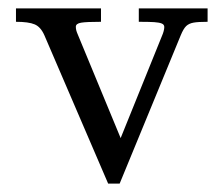

<svg xmlns="http://www.w3.org/2000/svg" viewBox="-20 -433 534 458"><path d="M18.1 -381V-413H220.9V-381Q186.2 -381 173.6 -378.9Q160.9 -376.8 160.9 -369.1Q160.9 -365 161.9 -360.8Q163 -356.5 165.5 -350.8L267.8 -103.6L366.4 -347.4Q368.8 -352.8 370.3 -358.4Q371.9 -364.1 371.9 -368.5Q371.9 -374.4 365.9 -376.9Q360 -379.4 347.8 -380.2Q335.5 -381 311.1 -381V-413H475.2V-381Q452.5 -381 441.6 -379Q430.6 -377 424.1 -370.8Q417.6 -364.5 411.2 -349L265.4 5H238L85.8 -349Q77 -368.9 62.6 -374.9Q48.2 -381 18.1 -381Z"/></svg>

Font: Didactic
Style: Regular
Weight: 400
Designer: Tyler Finck
Foundry: Etcetera Type Co
Version: Version 3.007;FEAKit 1.0